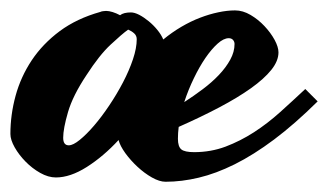

<svg xmlns="http://www.w3.org/2000/svg" viewBox="-86 -316 634 371"><path d="M527.8 -120.1Q483.4 -76.2 443.6 -46.4Q403.8 -16.6 367.4 1.5Q331.1 19.5 298.1 27.3Q265.1 35.2 233.9 35.2Q222.2 35.2 207.5 26.9Q192.9 18.6 179.7 6.3Q166.5 -5.9 156.2 -20Q146 -34.2 143.1 -45.4Q113.8 -13.7 81.8 6.6Q49.8 26.9 22 26.9Q7.3 26.9 -8.3 18.1Q-23.9 9.3 -36.6 -3.7Q-49.3 -16.6 -57.6 -31.2Q-65.9 -45.9 -65.9 -57.1Q-65.9 -94.2 -55.9 -130.9Q-45.9 -167.5 -24.7 -199.5Q-3.4 -231.4 29.5 -255.9Q62.5 -280.3 107.9 -293Q109.4 -293.9 113 -294.4Q116.7 -294.9 119.1 -294.9Q124.5 -294.9 131.6 -292.7Q138.7 -290.5 146 -286.6Q152.8 -292 167 -292Q173.8 -292 182.9 -287.4Q191.9 -282.7 201.2 -275.1Q210.4 -267.6 218 -258.3Q225.6 -249 229.5 -239.7Q246.1 -253.4 264.4 -264.2Q282.7 -274.9 300.5 -281.7Q318.4 -288.6 335.7 -292.2Q353 -295.9 368.2 -295.9Q383.3 -295.9 398.2 -287.1Q413.1 -278.3 425 -265.6Q437 -252.9 444.6 -239Q452.1 -225.1 452.1 -214.8Q452.1 -198.2 438.2 -180.9Q424.3 -163.6 398.9 -145.5Q373.5 -127.4 337.9 -108.6Q302.2 -89.8 259.3 -70.8Q257.8 -59.1 257.8 -47.9Q257.8 -32.7 264.4 -27.3Q271 -22 289.1 -22Q321.3 -22 349.9 -32.7Q378.4 -43.5 404.8 -60.5Q431.2 -77.6 455.6 -99.6Q480 -121.6 503.9 -144ZM36.1 -49.8Q36.1 -35.2 46.9 -35.2Q55.2 -35.2 68.1 -45.7Q81.1 -56.2 95.7 -73.2Q110.4 -90.3 125 -112.1Q139.6 -133.8 151.6 -156.7Q163.6 -179.7 170.9 -201.4Q178.2 -223.1 178.2 -240.2Q178.2 -247.1 173.3 -251.5Q168.5 -255.9 161.6 -258.8Q149.4 -250 127.7 -229.7Q106 -209.5 81.1 -170.9Q54.7 -131.3 45.4 -99.4Q36.1 -67.4 36.1 -49.8ZM356 -242.2Q346.2 -242.2 334.5 -231.7Q322.8 -221.2 311 -204.1Q299.3 -187 288.6 -164.8Q277.8 -142.6 270 -118.7Q288.1 -130.4 305.7 -143.6Q323.2 -156.7 336.9 -171.1Q350.6 -185.5 358.9 -200.7Q367.2 -215.8 367.2 -231Q367.2 -235.4 364.3 -238.8Q361.3 -242.2 356 -242.2Z"/></svg>

Font: Yesteryear
Style: Regular
Weight: 400
Designer: Astigmatic (AOETI)
Foundry: Astigmatic (AOETI)
Version: Version 1.000